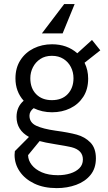

<svg xmlns="http://www.w3.org/2000/svg" viewBox="-20 -715 540 958"><path d="M292.5 -548.3H189L300.3 -694.8H352.5ZM263.2 223.6Q198.2 223.6 151.1 200.9Q104 178.2 78.4 140.6Q52.7 103 52.7 57.6Q52.7 49.3 54.2 39.1L124.5 -31.7Q62.5 -65.9 62.5 -131.8Q62.5 -181.6 98.1 -212.4Q57.1 -258.3 57.1 -323.7Q57.1 -376.5 81.8 -414.8Q106.4 -453.1 147.9 -473.6Q189.5 -494.1 239.7 -494.1Q314.9 -494.1 365.7 -449.2L439 -515.6L480.5 -463.9L401.9 -401.9Q419.9 -365.7 419.9 -322.8Q419.9 -269.5 395.5 -231.9Q371.1 -194.3 330.3 -174.6Q289.6 -154.8 239.7 -154.8Q189.9 -154.8 147.9 -175.3Q127 -159.2 127 -137.7Q127 -103.5 160.9 -87.6Q194.8 -71.8 257.3 -63Q322.8 -54.2 363 -43.2Q403.3 -32.2 430.9 -4.2Q458.5 23.9 458.5 75.2Q458.5 125 431.6 158Q404.8 190.9 360.1 207.3Q315.4 223.6 263.2 223.6ZM238.8 -215.3Q289.6 -215.3 318.1 -245.8Q346.7 -276.4 346.7 -324.7Q346.7 -355 333.7 -380.4Q320.8 -405.8 296.6 -421.1Q272.5 -436.5 238.8 -436.5Q205.1 -436.5 181.2 -420.7Q157.2 -404.8 144.3 -379.4Q131.3 -354 131.3 -324.7Q131.3 -274.4 160.6 -244.9Q189.9 -215.3 238.8 -215.3ZM269 159.2Q302.2 159.2 330.6 150.4Q358.9 141.6 376.2 124.3Q393.6 106.9 393.6 80.6Q393.6 34.2 336.9 19.5Q312.5 13.7 254.4 4.4Q202.1 -3.9 177.7 -11.2L120.1 59.1Q120.6 85 138.2 107.7Q155.8 130.4 188.7 144.8Q221.7 159.2 269 159.2Z"/></svg>

Font: Acari Sans
Style: Regular
Weight: 400
Designer: Alfredo Marco Pradil and Stefan Peev
Foundry: Hanken Design Co.
Version: Version 1.045;February 4, 2021;FontCreator 13.0.0.2655 64-bi